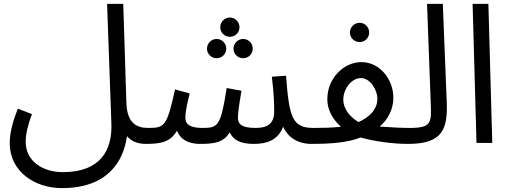

<svg xmlns="http://www.w3.org/2000/svg" viewBox="-20 -734 2613 986"><path d="M30 1C30 147 158 232 298 232C530 232 614 98 632 -35C651 -12 681 5 730 5C759 5 780 -16 780 -38C780 -59 768 -77 740 -77C679 -77 632 -104 629 -207L613 -714H530L552 -99C557 35 498 150 303 150C203 150 112 97 112 -6C112 -46 123 -92 144 -148L72 -176C43 -105 30 -47 30 1Z M1161 -545C1188 -545 1210 -567 1210 -594C1210 -621 1188 -644 1161 -644C1133 -644 1111 -621 1111 -594C1111 -567 1133 -545 1161 -545ZM1093 -435C1120 -435 1142 -457 1142 -484C1142 -511 1120 -534 1093 -534C1065 -534 1043 -511 1043 -484C1043 -457 1065 -435 1093 -435ZM1229 -435C1256 -435 1278 -457 1278 -484C1278 -511 1256 -534 1229 -534C1201 -534 1179 -511 1179 -484C1179 -457 1201 -435 1229 -435ZM730 5C805 5 855 -4 889 -63C911 -6 966 5 1008 5C1089 5 1128 -5 1160 -54C1178 -14 1216 5 1284 5C1349 5 1407 -13 1434 -83C1456 -33 1505 5 1580 5C1609 5 1630 -16 1630 -38C1630 -59 1618 -77 1590 -77C1481 -77 1465 -130 1449 -345L1376 -340C1386 -257 1388 -208 1388 -162C1388 -104 1360 -77 1293 -77C1214 -77 1202 -101 1202 -130C1202 -164 1214 -232 1220 -268L1144 -282C1114 -86 1099 -77 1020 -77C953 -77 932 -97 932 -130C932 -168 946 -220 954 -254L879 -275C837 -84 825 -77 740 -77Z M1827 -518C1854 -518 1876 -540 1876 -567C1876 -594 1854 -617 1827 -617C1799 -617 1777 -594 1777 -567C1777 -540 1799 -518 1827 -518ZM1580 5C1653 5 1738 1 1799 -17C1810 -20 1821 -24 1832 -28C1898 -9 1994 5 2075 5C2104 5 2125 -16 2125 -38C2125 -59 2113 -77 2085 -77C2044 -77 1983 -80 1930 -84C1972 -121 2000 -171 2000 -233C2000 -322 1934 -415 1836 -415C1745 -415 1661 -332 1661 -225C1661 -159 1699 -112 1731 -83C1686 -78 1635 -77 1590 -77ZM1743 -223C1743 -277 1785 -333 1833 -333C1882 -333 1918 -272 1918 -227C1918 -171 1875 -131 1821 -107C1781 -131 1743 -171 1743 -223Z M2075 5C2255 5 2280 -72 2274 -214L2254 -714H2173L2192 -205C2196 -104 2197 -77 2084 -77Z M2427 0H2508L2488 -714H2407Z"/></svg>

Font: Noto Sans Arabic UI
Style: Regular
Weight: 400
Designer: Monotype Design Team, Nadine Chahine and Nizar Qandah
Foundry: Monotype Imaging Inc.
Version: Version 2.010